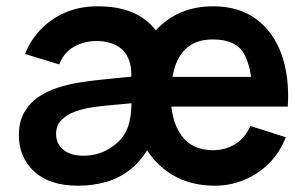

<svg xmlns="http://www.w3.org/2000/svg" viewBox="-20 -575 976 610"><path d="M662.8 15Q583.4 15 524.9 -21.1Q466.4 -57.2 434.5 -120.3Q402.5 -183.3 402.5 -264.3Q402.5 -351.3 433.9 -416.8Q465.3 -482.2 522.5 -518.6Q579.6 -555 656.8 -555Q739.2 -555 794.2 -514.2Q849.2 -473.4 874.7 -401.5Q900.2 -329.5 894.3 -236.3H780.9V-280.3Q780.4 -360.1 754.8 -404.9Q729.2 -449.7 656.5 -449.7Q607.5 -449.7 578.1 -426.4Q548.7 -403.2 535.8 -362.6Q522.8 -322 522.8 -270Q522.8 -191.3 556.5 -144.6Q590.2 -97.8 656.5 -97.8Q696.2 -97.8 727.4 -117.2Q758.6 -136.6 775.4 -174.8L888 -139Q869.2 -90.3 834.4 -55.8Q799.6 -21.3 755.3 -3.2Q711 15 662.8 15ZM245 -80.3Q290.6 -80.3 326.4 -102.3Q362.2 -124.2 377.7 -152.3Q386.6 -168.8 391.2 -188.2Q395.8 -207.6 397 -228.1Q398.3 -248.6 397.5 -268.3L438.7 -250.8L314.5 -239.2Q294.3 -237.5 267.7 -233.2Q241 -228.9 216.1 -219.5Q191.2 -210.1 174.7 -193.2Q158.2 -176.3 158.2 -149.2Q158.2 -118.3 181.2 -99.3Q204.2 -80.3 245 -80.3ZM227.7 15Q137.4 15 88.7 -30Q40 -75.1 40 -145.2Q40 -188.7 57.2 -218.5Q74.5 -248.4 102.6 -267.2Q130.8 -285.9 164.3 -296.7Q197.8 -307.4 231.1 -312.7Q264.3 -317.9 291.2 -320.8L422.7 -334.2L395.8 -311.5Q400.9 -359.9 387.8 -389.1Q374.7 -418.3 348.3 -431.5Q322 -444.7 287.8 -444.7Q248.4 -444.7 215.8 -427Q183.1 -409.3 168.3 -370.3L59.3 -403.5Q76.1 -445.9 108.2 -480.2Q140.3 -514.4 186.4 -534.7Q232.4 -555 291 -555Q378 -555 431.8 -519Q485.6 -482.9 504.7 -419.5Q513.1 -392.1 514.6 -366.2Q516.2 -340.2 516.2 -324.7L456.5 -113.3Q431.2 -66.8 396.5 -38.5Q361.8 -10.2 319.2 2.4Q276.8 15 227.7 15ZM486.7 -236.3V-330.8H838.1V-236.3Z"/></svg>

Font: Manrope ExtraLight
Style: Regular
Weight: 200
Designer: Mikhail Sharanda
Foundry: Mikhail Sharanda
Version: Version 4.505